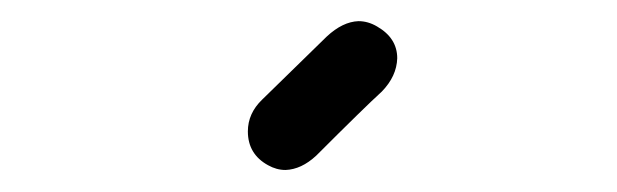

<svg xmlns="http://www.w3.org/2000/svg" viewBox="-20 -624 569 177"><path d="M332 -539.6Q316.4 -525.4 271.5 -480.5Q257.8 -467.8 243.2 -467.3Q234.9 -467.3 227.1 -471.7Q208.5 -481.9 208.5 -502.9Q208.5 -519.5 221.7 -532.2L281.2 -590.3Q295.9 -604 310.5 -604.5Q319.3 -604.5 327.6 -599.6Q346.2 -588.9 346.2 -570.3Q345.7 -553.7 332 -539.6Z"/></svg>

Font: Vibur
Style: Medium
Weight: 400
Version: Version 1.004